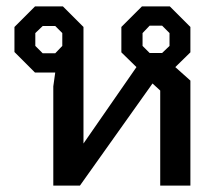

<svg xmlns="http://www.w3.org/2000/svg" viewBox="-20 -578 688 598"><path d="M573 -415 526 -369 573 -327V0H479V-296L455 -318L229 0H146V-309L152 -352H89L25 -416V-494L89 -558H176L240 -494V-131L405 -369L358 -415V-494L422 -558H509L573 -494ZM424 -435 446 -413H485L508 -435V-475L485 -498H446L424 -475ZM174 -475 152 -497H113L90 -475V-435L113 -412H152L174 -435Z"/></svg>

Font: Chakra Petch Medium
Style: Regular
Weight: 500
Designer: Katatrad Aksorn Co.,Ltd.
Foundry: Cadson Demak Co.,Ltd.
Version: Version 1.000; ttfautohint (v1.6)